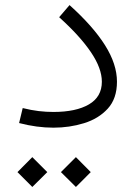

<svg xmlns="http://www.w3.org/2000/svg" viewBox="-20 -495 533 751"><path d="M48.3 178.2 106.4 119.6 165 178.2 106.4 236.3ZM218.3 178.2 276.9 119.6 335 178.2 276.9 236.3ZM437.5 -175.3Q437.5 -109.4 401.6 -70.1Q365.7 -30.8 308.8 -13.2Q252 4.4 189 4.4Q124 4.4 54.7 -13.7L68.8 -72.3Q102.1 -64 131.3 -60.5Q160.6 -57.1 189 -57.1Q277.3 -57.1 327.9 -86.7Q378.4 -116.2 378.4 -175.3Q378.4 -227.5 335.9 -290.5Q293.5 -353.5 211.4 -427.7L252 -475.1Q343.8 -392.6 390.6 -318.4Q437.5 -244.1 437.5 -175.3Z"/></svg>

Font: Estedad-FD Light
Style: Regular
Weight: 300
Designer: Amin Abedi
Version: Version 7.3